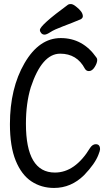

<svg xmlns="http://www.w3.org/2000/svg" viewBox="-20 -906 540 948"><path d="M247 22Q184 22 135 -10.5Q86 -43 57.5 -113Q29 -183 29 -293Q29 -470 101 -594Q173 -718 280 -718Q389 -718 456 -622Q460 -617 460 -610Q460 -595 447.5 -575Q435 -555 419 -555Q406 -555 399 -567Q360 -641 277 -641Q187 -641 132 -475Q108 -396 108 -295Q108 -54 251 -54Q351 -54 425 -176Q437 -194 453 -194Q474 -194 474 -169Q474 -162 466 -142Q449 -97 395 -41Q331 22 247 22ZM200 -735Q190 -735 183.5 -742.5Q177 -750 177 -758Q177 -781 316 -883Q320 -886 330 -886Q340 -886 355 -874Q389 -848 389 -826Q389 -817 379 -811Q334 -792 291 -776Q248 -760 229 -747.5Q210 -735 200 -735Z"/></svg>

Font: LXGW WenKai Mono Medium
Style: Regular
Weight: 500
Monospace: yes
Designer: LXGW / Fontworks Inc.
Foundry: LXGW / Fontworks Inc.
Version: Version 1.520; June 14, 2025